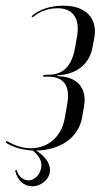

<svg xmlns="http://www.w3.org/2000/svg" viewBox="-75 -523 392 676"><path d="M-17 75 -22 78C-13 113 10 133 38 133C70 133 101 108 101 75C101 51 83 26 52 7C134 6 201 -36 214 -109L221 -150C232 -214 195 -250 140 -254L127 -255V-258L141 -259C195 -265 241 -297 251 -358L257 -389C270 -463 223 -503 148 -503C103 -503 63 -490 36 -466L40 -462C65 -484 98 -494 128 -494C180 -494 208 -460 196 -393L189 -354C177 -287 145 -260 96 -260L78 -259L77 -253H95C147 -253 173 -224 162 -158L153 -107C141 -40 94 -3 37 -1H28C2 -2 -25 -11 -51 -27L-55 -21C-28 -4 4 5 40 7C61 23 70 41 71 58C71 84 51 112 25 112C8 112 -10 99 -17 75Z"/></svg>

Font: Moniqa Ita Display
Style: Italic
Weight: 400
Italic angle: -10°
Designer: Rajesh Rajput
Foundry: Rajesh Rajput
Version: Version 1.000